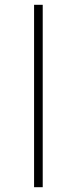

<svg xmlns="http://www.w3.org/2000/svg" viewBox="-20 -780 321 800"><path d="M122 0H158V-760H122Z"/></svg>

Font: Noto Sans Condensed ExtraLight
Style: Regular
Weight: 200
Width: 3
Designer: Monotype Design Team
Foundry: Monotype Imaging Inc.
Version: Version 2.013